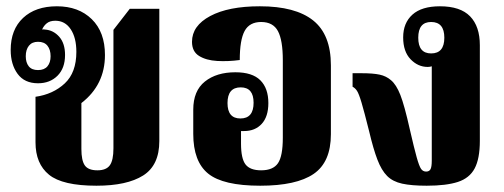

<svg xmlns="http://www.w3.org/2000/svg" viewBox="-20 -580 1603 611"><path d="M287 11Q179 11 136 -24Q93 -59 93 -127V-272Q149 -280 186 -314.5Q223 -349 223 -415Q223 -460 205 -487Q187 -514 156 -514Q139 -514 129 -506Q119 -498 114 -486Q118 -487 123 -486Q150 -484 168.5 -463Q187 -442 187 -405Q187 -363 163 -339Q139 -315 101 -315Q58 -315 36 -345Q14 -375 14 -421Q14 -486 53.5 -523Q93 -560 161 -560Q230 -560 272 -519Q314 -478 314 -405Q314 -310 239 -252V-106Q239 -69 250 -53.5Q261 -38 290 -38Q318 -38 329.5 -54Q341 -70 341 -108V-485L393 -552H487V-131Q487 -54 435.5 -21.5Q384 11 287 11ZM101 -357Q121 -357 131 -369Q141 -381 141 -401Q141 -422 131 -434.5Q121 -447 101 -447Q82 -447 72 -434.5Q62 -422 62 -401Q62 -381 71.5 -369Q81 -357 101 -357Z M808 11Q690 11 642.5 -27.5Q595 -66 595 -154V-231Q595 -291 632 -320.5Q669 -350 729 -350Q783 -350 808.5 -324.5Q834 -299 834 -252Q834 -209 813 -186Q792 -163 757 -163Q752 -163 747 -163V-123Q747 -75 761.5 -56.5Q776 -38 811 -38Q849 -38 864.5 -60.5Q880 -83 880 -142V-388Q880 -452 864.5 -481Q849 -510 811 -510Q774 -510 758.5 -481.5Q743 -453 743 -389Q706 -384 671 -386Q636 -388 613.5 -402Q591 -416 591 -447Q591 -498 649 -529Q707 -560 807 -560Q920 -560 976.5 -515Q1033 -470 1033 -372V-153Q1033 -64 978 -26.5Q923 11 808 11ZM745 -203Q787 -203 787 -253Q787 -302 746 -302Q704 -302 704 -252Q704 -203 745 -203Z M1338 11Q1290 11 1260 4.5Q1230 -2 1212 -20Q1194 -38 1181 -72Q1168 -106 1155 -161Q1139 -225 1130.5 -253.5Q1122 -282 1116 -291Q1110 -300 1102 -304V-347H1131Q1167 -347 1188 -342.5Q1209 -338 1224 -325Q1241 -311 1254 -278Q1267 -245 1284 -169Q1298 -108 1306 -79.5Q1314 -51 1320 -42.5Q1326 -34 1336 -34Q1346 -34 1350 -41.5Q1354 -49 1354 -69V-369Q1348 -367 1341 -367Q1310 -367 1286.5 -391.5Q1263 -416 1263 -461Q1263 -507 1292.5 -533.5Q1322 -560 1380 -560Q1445 -560 1476 -528Q1507 -496 1507 -436V-132Q1507 -75 1490.5 -44Q1474 -13 1437 -1Q1400 11 1338 11ZM1352 -410Q1394 -410 1394 -460Q1394 -510 1352 -510Q1311 -510 1311 -460Q1311 -410 1352 -410Z"/></svg>

Font: Noto Serif Thai Condensed ExtraBold
Style: Regular
Weight: 800
Width: 3
Designer: Monotype Design Team
Foundry: Monotype Imaging Inc.
Version: Version 2.002; ttfautohint (v1.8.4.7-5d5b)